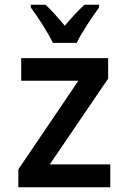

<svg xmlns="http://www.w3.org/2000/svg" viewBox="-20 -786 540 806"><path d="M202 -606H302C323 -650 367 -715 396 -755V-766H334C304 -737 284 -716 252 -678C223 -712 195 -745 171 -766H109V-755C141 -712 182 -648 202 -606ZM57 0H443V-96H189L434 -456V-542H69V-447H309L57 -75Z"/></svg>

Font: Noto Sans Mono ExtraCondensed SemiBold
Style: Regular
Weight: 600
Width: 2
Designer: Monotype Design Team
Foundry: Monotype Imaging Inc.
Version: Version 2.014